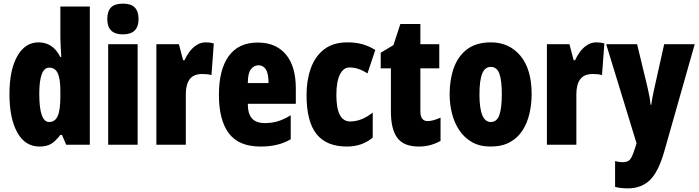

<svg xmlns="http://www.w3.org/2000/svg" viewBox="-20 -796 3843 1056"><path d="M197 10Q118 10 75 -67.5Q32 -145 32 -278Q32 -411 75 -487Q118 -563 192 -563Q230 -563 260 -544Q290 -525 312 -482H317Q315 -520 313.5 -546Q312 -572 312 -588V-760H474V0H344L321 -54H312Q286 -20 261.5 -5Q237 10 197 10ZM250 -125Q283 -125 297.5 -158Q312 -191 312 -265V-297Q312 -363 297.5 -393.5Q283 -424 251 -424Q196 -424 196 -280Q196 -125 250 -125Z M656 -776Q701 -776 721.5 -754.5Q742 -733 742 -691Q742 -607 656 -607Q570 -607 570 -691Q570 -734 590.5 -755Q611 -776 656 -776ZM737 -553V0H575V-553Z M1111 -563Q1121 -563 1131 -562Q1141 -561 1156 -557L1143 -383Q1124 -389 1093 -389Q1045 -389 1023.5 -360.5Q1002 -332 1002 -278V0H840V-553H964L987 -465H995Q1005 -488 1021.5 -510.5Q1038 -533 1061 -548Q1084 -563 1111 -563Z M1398 -562Q1497 -562 1552 -497Q1607 -432 1607 -310V-225H1343Q1343 -170 1366 -144.5Q1389 -119 1437 -119Q1475 -119 1508 -129Q1541 -139 1579 -162V-30Q1543 -9 1502 0.5Q1461 10 1413 10Q1293 10 1238.5 -63Q1184 -136 1184 -274Q1184 -413 1238 -487.5Q1292 -562 1398 -562ZM1402 -437Q1377 -437 1360 -415Q1343 -393 1343 -339H1457Q1457 -392 1442 -414.5Q1427 -437 1402 -437Z M1888 10Q1776 10 1721 -58.5Q1666 -127 1666 -274Q1666 -355 1689.5 -420.5Q1713 -486 1762.5 -524.5Q1812 -563 1891 -563Q1937 -563 1974 -552.5Q2011 -542 2044 -521L2001 -392Q1952 -425 1902 -425Q1869 -425 1849.5 -386Q1830 -347 1830 -274Q1830 -128 1906 -128Q1969 -128 2030 -177V-39Q1971 10 1888 10Z M2332 -130Q2347 -130 2365 -135Q2383 -140 2403 -149V-21Q2376 -6 2346.5 2Q2317 10 2283 10Q2201 10 2165.5 -37.5Q2130 -85 2130 -182V-420H2074V-506L2144 -548L2182 -664H2292V-553H2396V-420H2292V-184Q2292 -130 2332 -130Z M2904 -278Q2904 -225 2892.5 -173.5Q2881 -122 2855 -80.5Q2829 -39 2785.5 -14.5Q2742 10 2678 10Q2619 10 2576.5 -14Q2534 -38 2506.5 -79Q2479 -120 2466 -171.5Q2453 -223 2453 -278Q2453 -358 2476 -422.5Q2499 -487 2549 -525Q2599 -563 2680 -563Q2781 -563 2842.5 -489Q2904 -415 2904 -278ZM2617 -276Q2617 -125 2679 -125Q2713 -125 2726.5 -163.5Q2740 -202 2740 -278Q2740 -354 2726.5 -391Q2713 -428 2679 -428Q2647 -428 2632 -391Q2617 -354 2617 -276Z M3259 -563Q3269 -563 3279 -562Q3289 -561 3304 -557L3291 -383Q3272 -389 3241 -389Q3193 -389 3171.5 -360.5Q3150 -332 3150 -278V0H2988V-553H3112L3135 -465H3143Q3153 -488 3169.5 -510.5Q3186 -533 3209 -548Q3232 -563 3259 -563Z M3314 -553H3484L3542 -313Q3548 -288 3552.5 -262.5Q3557 -237 3558 -220H3562Q3564 -237 3568 -258.5Q3572 -280 3579 -311L3633 -553H3801L3634 35Q3602 148 3555 194Q3508 240 3433 240Q3414 240 3396.5 238Q3379 236 3363 232V90Q3383 96 3403 96Q3423 96 3435 89.5Q3447 83 3456.5 62.5Q3466 42 3478 2L3481 -8Z"/></svg>

Font: Noto Sans Gujarati UI ExtraCondensed Black
Style: Regular
Weight: 900
Width: 2
Designer: Jelle Bosma - Monotype Design Team, Universal Thirst
Foundry: Monotype Imaging Inc.
Version: Version 2.106; ttfautohint (v1.8.4.7-5d5b)